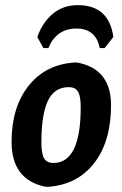

<svg xmlns="http://www.w3.org/2000/svg" viewBox="-20 -717 476 747"><path d="M149 -530 125 -573Q145 -629 185 -663Q225 -697 283 -697Q404 -697 421 -573L387 -530H368Q353 -606 277 -606Q200 -606 168 -530ZM272 -474 284 -473Q412 -447 412 -308Q412 -167 346.5 -82.5Q281 2 166 10L154 9Q25 -19 25 -165Q25 -300 91.5 -383.5Q158 -467 272 -474ZM248 -378Q191 -378 166 -324Q141 -270 141 -163Q141 -119 151.5 -101Q162 -83 188 -83Q294 -83 294 -300Q294 -343 283.5 -360.5Q273 -378 248 -378Z"/></svg>

Font: Alegreya Sans
Style: Bold Italic
Weight: 700
Italic angle: -7°
Designer: Juan Pablo del Peral
Foundry: Huerta Tipografica
Version: Version 2.007